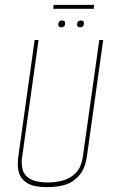

<svg xmlns="http://www.w3.org/2000/svg" viewBox="-20 -755 469 787"><path d="M173 12Q144 12 121 7Q98 2 83 -11Q69 -21 61 -38.5Q53 -56 53 -82Q53 -90 53.5 -97.5Q54 -105 55 -113L122 -591H138L70 -106Q70 -103 69 -101Q69 -95 69 -91Q69 -56 84 -38Q99 -20 123.5 -13.5Q148 -7 175 -7Q206 -7 237 -15Q268 -23 291 -46.5Q314 -70 320 -116L387 -591H403L336 -113Q331 -79 319 -57Q307 -35 289 -21Q268 -2 238 5Q208 12 173 12ZM308 -643Q296 -643 296 -654Q296 -671 312 -671Q324 -671 324 -660Q324 -643 308 -643ZM231 -643Q219 -643 219 -654Q219 -671 235 -671Q247 -671 247 -660Q247 -643 231 -643ZM198 -719 200 -735H366L364 -719Z"/></svg>

Font: Alumni Sans Pinstripe
Style: Italic
Weight: 400
Italic angle: -8°
Designer: Robert E. Leuschke
Foundry: Robert E. Leuschke
Version: Version 1.010; ttfautohint (v1.8.4.7-5d5b)